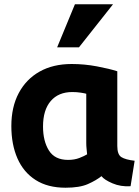

<svg xmlns="http://www.w3.org/2000/svg" viewBox="-20 -849 649 897"><path d="M454 -26Q467 -9 505.5 7.5Q544 24 590 21L609 -98Q566 -103 547 -115Q528 -127 528 -167V-516Q491 -528 432.5 -539Q374 -550 315 -550Q228 -550 165 -514.5Q102 -479 67.5 -414Q33 -349 33 -260Q33 -174 61.5 -109Q90 -44 146.5 -8Q203 28 286 28Q352 28 390.5 11Q429 -6 454 -26ZM383 -181Q383 -167 384.5 -153.5Q386 -140 387 -128Q374 -120 351 -111Q328 -102 298 -102Q236 -102 208.5 -146Q181 -190 181 -258Q181 -335 217 -377Q253 -419 318 -419Q339 -419 358 -416Q377 -413 383 -411ZM349 -628 508 -829H330L247 -628Z"/></svg>

Font: Repo Bold
Style: Bold
Weight: 700
Designer: Stefan Peev
Foundry: Context Ltd
Version: Version 1.502